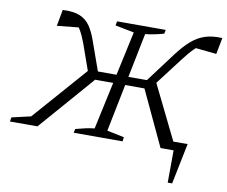

<svg xmlns="http://www.w3.org/2000/svg" viewBox="-92 -776 1267 1071"><g transform="rotate(10 542.0 -241.0)"><path d="M358 0 363 -22Q393 -30 417 -35.5Q441 -41 469 -44L591 -609L484 -630L489 -654H764L760 -632Q731 -624 706.5 -619Q682 -614 655 -611L541 -44L638 -24L635 0ZM-3 0 1 -24 132 -54 81 -17 390 -369 443 -333 153 0ZM388 -319 323 -503Q308 -543 292 -570.5Q276 -598 256 -610L300 -585L162 -571L179 -664Q240 -667 276 -652Q312 -637 334 -605.5Q356 -574 373 -525L441 -334ZM389 -312 399 -360H563L553 -312ZM923 183 924 0H850L694 -333L755 -372L914 -48H995L948 183ZM570 -312 579 -360H743L733 -312ZM737 -319 690 -334 833 -525Q872 -577 908 -608.5Q944 -640 985.5 -653.5Q1027 -667 1083 -664L1065 -571L930 -585L985 -610Q961 -597 936.5 -573Q912 -549 877 -503Z"/></g></svg>

Font: Piazzolla 8pt ExtraLight
Style: Italic
Weight: 250
Italic angle: -11.3°
Designer: Juan Pablo del Peral
Foundry: Huerta Tipografica
Version: Version 2.001